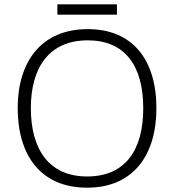

<svg xmlns="http://www.w3.org/2000/svg" viewBox="-20 -953 808 890"><path d="M522 -933H246V-885H522ZM705 -451C705 -678 593 -818 387 -818C173 -818 62 -669 62 -452C62 -234 168 -83 384 -83C597 -83 705 -233 705 -451ZM123 -452C123 -640 208 -766 387 -766C558 -766 644 -650 644 -451C644 -260 563 -135 384 -135C206 -135 123 -262 123 -452Z"/></svg>

Font: Noto Sans Telugu UI Light
Style: Regular
Weight: 300
Designer: Jelle Bosma - Monotype Design Team
Foundry: Monotype Imaging Inc.
Version: Version 2.005